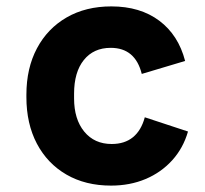

<svg xmlns="http://www.w3.org/2000/svg" viewBox="-20 -563 640 600"><path d="M327 17Q247 17 187.5 -17.5Q128 -52 95.2 -114.2Q62.5 -176.5 62.5 -259.5V-267Q62.5 -350 95.5 -412Q128.5 -474 188.2 -508.5Q248 -543 328 -543Q418 -543 477.8 -498.2Q537.5 -453.5 558.5 -372.5L423 -332Q413 -372.5 388.8 -393Q364.5 -413.5 326 -413.5Q272.5 -413.5 242 -375.5Q211.5 -337.5 211.5 -270.5V-255.5Q211.5 -190.5 243.2 -151.8Q275 -113 329 -113Q369.5 -113 395.5 -134.2Q421.5 -155.5 432.5 -196.5L567.5 -152Q552.5 -100 518 -62Q483.5 -24 434.8 -3.5Q386 17 327 17Z"/></svg>

Font: Google Sans Code
Style: Regular
Weight: 400
Monospace: yes
Designer: Google Sans Code Authors
Foundry: Google LLC
Version: Version 6.000